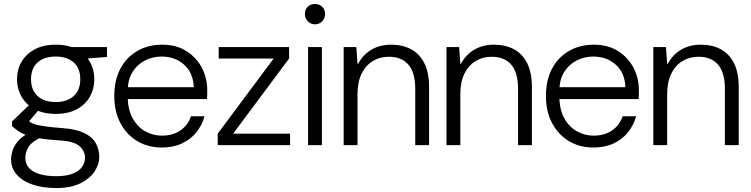

<svg xmlns="http://www.w3.org/2000/svg" viewBox="-20 -734 3796 971"><path d="M264 217Q198 217 146.5 200Q95 183 65.5 150Q36 117 36 72Q36 53 43 29Q50 5 71 -20Q92 -45 132 -65L190 -41Q138 -16 123 11Q108 38 108 65Q108 93 125 113.5Q142 134 177 145.5Q212 157 264 157Q316 157 348.5 144Q381 131 395.5 109.5Q410 88 410 64Q410 30 382 5Q354 -20 279 -24Q218 -28 178.5 -34.5Q139 -41 113.5 -50.5Q88 -60 72 -71.5Q56 -83 41 -96V-120L136 -211L185 -189L114 -105L115 -130Q126 -121 136 -114.5Q146 -108 163 -103.5Q180 -99 211.5 -94.5Q243 -90 297 -86Q364 -81 404.5 -62Q445 -43 463.5 -11.5Q482 20 482 61Q482 96 459 132Q436 168 387.5 192.5Q339 217 264 217ZM262 -158Q199 -158 155.5 -181.5Q112 -205 89 -245Q66 -285 66 -333Q66 -382 89 -421.5Q112 -461 155.5 -484.5Q199 -508 262 -508Q325 -508 368.5 -484.5Q412 -461 434.5 -421.5Q457 -382 457 -333Q457 -285 434.5 -245Q412 -205 368.5 -181.5Q325 -158 262 -158ZM262 -218Q319 -218 352.5 -248Q386 -278 386 -333Q386 -389 352.5 -418.5Q319 -448 262 -448Q204 -448 170.5 -418.5Q137 -389 137 -333Q137 -278 170.5 -248Q204 -218 262 -218ZM342 -432 316 -496H521V-446Z M798 12Q728 12 674 -20.5Q620 -53 589 -111.5Q558 -170 558 -249Q558 -328 588.5 -386Q619 -444 674 -476Q729 -508 800 -508Q872 -508 923 -475.5Q974 -443 1001 -391Q1028 -339 1028 -279Q1028 -269 1028 -258Q1028 -247 1027 -233H612V-293H960Q957 -366 911 -407Q865 -448 797 -448Q752 -448 713 -428Q674 -408 650 -369.5Q626 -331 626 -274V-247Q626 -180 651 -135.5Q676 -91 715.5 -69.5Q755 -48 798 -48Q854 -48 892 -74Q930 -100 946 -146H1014Q1002 -101 973 -65Q944 -29 900 -8.5Q856 12 798 12Z M1081 0V-58L1364 -438H1086V-496H1442V-438L1159 -58H1447V0Z M1538 0V-496H1608V0ZM1573 -611Q1552 -611 1537 -626Q1522 -641 1522 -663Q1522 -686 1536.5 -700Q1551 -714 1573 -714Q1594 -714 1609 -700Q1624 -686 1624 -663Q1624 -641 1609 -626Q1594 -611 1573 -611Z M1718 0V-496H1782L1788 -411H1791Q1816 -458 1859 -483Q1902 -508 1958 -508Q2016 -508 2059 -485Q2102 -462 2126 -414.5Q2150 -367 2150 -293V0H2080V-285Q2080 -367 2045.5 -407Q2011 -447 1946 -447Q1901 -447 1865 -425Q1829 -403 1808.5 -361Q1788 -319 1788 -257V0Z M2238 0V-496H2302L2308 -411H2311Q2336 -458 2379 -483Q2422 -508 2478 -508Q2536 -508 2579 -485Q2622 -462 2646 -414.5Q2670 -367 2670 -293V0H2600V-285Q2600 -367 2565.5 -407Q2531 -447 2466 -447Q2421 -447 2385 -425Q2349 -403 2328.5 -361Q2308 -319 2308 -257V0Z M2981 12Q2911 12 2857 -20.5Q2803 -53 2772 -111.5Q2741 -170 2741 -249Q2741 -328 2771.5 -386Q2802 -444 2857 -476Q2912 -508 2983 -508Q3055 -508 3106 -475.5Q3157 -443 3184 -391Q3211 -339 3211 -279Q3211 -269 3211 -258Q3211 -247 3210 -233H2795V-293H3143Q3140 -366 3094 -407Q3048 -448 2980 -448Q2935 -448 2896 -428Q2857 -408 2833 -369.5Q2809 -331 2809 -274V-247Q2809 -180 2834 -135.5Q2859 -91 2898.5 -69.5Q2938 -48 2981 -48Q3037 -48 3075 -74Q3113 -100 3129 -146H3197Q3185 -101 3156 -65Q3127 -29 3083 -8.5Q3039 12 2981 12Z M3284 0V-496H3348L3354 -411H3357Q3382 -458 3425 -483Q3468 -508 3524 -508Q3582 -508 3625 -485Q3668 -462 3692 -414.5Q3716 -367 3716 -293V0H3646V-285Q3646 -367 3611.5 -407Q3577 -447 3512 -447Q3467 -447 3431 -425Q3395 -403 3374.5 -361Q3354 -319 3354 -257V0Z"/></svg>

Font: DM Sans 36pt Light
Style: Regular
Weight: 300
Designer: Colophon Foundry, Jonny Pinhorn
Foundry: Colophon Foundry
Version: Version 4.004;gftools[0.9.30]